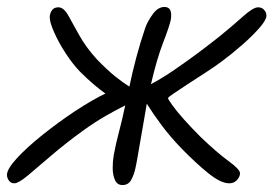

<svg xmlns="http://www.w3.org/2000/svg" viewBox="-40 -520 786 552"><path d="M1 7Q-9 7 -14.5 -1Q-20 -9 -20 -17Q-20 -34 8.5 -65Q37 -96 82 -132Q127 -168 175 -200Q204 -219 226 -231.5Q248 -244 263 -251Q249 -261 230.5 -276.5Q212 -292 190 -314Q168 -337 148 -368Q128 -399 115.5 -427.5Q103 -456 103 -470Q103 -481 109 -490Q115 -499 128 -499Q143 -499 156 -476Q169 -453 188 -418.5Q207 -384 239 -349Q268 -319 291 -300.5Q314 -282 332 -271Q340 -310 351.5 -353.5Q363 -397 378 -441Q384 -458 399 -479Q414 -500 433 -500Q457 -500 451 -463Q447 -444 429 -397.5Q411 -351 394 -278Q426 -295 462.5 -320Q499 -345 533 -370.5Q567 -396 592 -416Q630 -447 659 -473Q688 -499 702 -499Q713 -499 719.5 -491.5Q726 -484 726 -475Q726 -463 706.5 -440.5Q687 -418 657.5 -392Q628 -366 597 -343Q577 -328 550.5 -311Q524 -294 499.5 -278Q475 -262 459 -251Q443 -240 443 -238Q443 -235 455.5 -217.5Q468 -200 489.5 -176Q511 -152 537 -126Q584 -81 617 -57Q650 -33 650 -22Q650 -12 641.5 -2.5Q633 7 619 7Q595 7 559.5 -21.5Q524 -50 483 -92Q450 -126 425 -159.5Q400 -193 382 -222Q379 -204 374.5 -178Q370 -152 365 -123.5Q360 -95 356 -71.5Q352 -48 349 -35Q345 -17 337 -2.5Q329 12 312 12Q297 12 290.5 -2.5Q284 -17 284 -37Q284 -57 287 -74Q293 -107 302 -140.5Q311 -174 320 -217Q292 -203 262.5 -186Q233 -169 201 -146Q147 -107 106.5 -72Q66 -37 39.5 -15Q13 7 1 7Z"/></svg>

Font: Shantell Sans Normal
Style: Italic
Weight: 300
Italic angle: -11.31°
Designer: Stephen Nixon, Anya Danilova, Shantell Martin
Foundry: Arrow Type
Version: Version 1.008;[a672d596b]